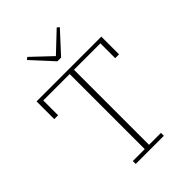

<svg xmlns="http://www.w3.org/2000/svg" viewBox="-262 -1051 1172 1172"><g transform="rotate(-45 323.5 -465.0)"><path d="M202 -25H305V-673H77V-545H44V-698H603V-545H570V-673H342V-25H445V0H202ZM181 -918 196 -930 323 -810 450 -930 465 -918 339 -781H307Z"/></g></svg>

Font: IBM Plex Serif ExtraLight
Style: Regular
Weight: 200
Designer: Mike Abbink, Paul van der Laan, Pieter van Rosmalen
Foundry: Bold Monday
Version: Version 2.5